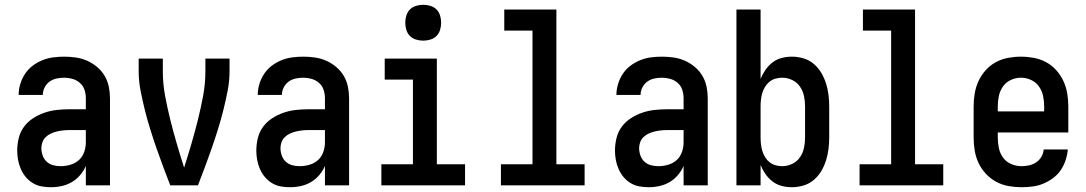

<svg xmlns="http://www.w3.org/2000/svg" viewBox="-20 -775 4540 803"><path d="M193 8Q173 8 153.5 4.5Q134 1 117 -9.5Q100 -20 87.5 -35Q75 -50 67 -68.5Q59 -87 55.5 -106.5Q52 -126 52 -145Q52 -172 58.5 -198Q65 -224 80.5 -245Q96 -266 118.5 -280.5Q141 -295 165.5 -303.5Q190 -312 216.5 -315Q243 -318 269 -318H339V-364Q339 -382 333.5 -399Q328 -416 314.5 -428Q301 -440 283.5 -445Q266 -450 249 -450Q232 -450 216 -446.5Q200 -443 187 -433.5Q174 -424 166.5 -409Q159 -394 159 -378Q159 -378 159 -378Q159 -378 159 -378H58Q58 -378 58 -378Q58 -378 58 -378Q58 -401 65 -424Q72 -447 85 -466.5Q98 -486 116.5 -500Q135 -514 157 -523Q179 -532 202 -535Q225 -538 249 -538Q273 -538 297.5 -534.5Q322 -531 344.5 -521Q367 -511 386 -495Q405 -479 417.5 -458Q430 -437 435 -412.5Q440 -388 440 -364V0H339V-81Q330 -60 315 -42.5Q300 -25 280.5 -13.5Q261 -2 238.5 3Q216 8 193 8ZM233 -80Q254 -80 274.5 -86Q295 -92 310 -105.5Q325 -119 332 -139Q339 -159 339 -180V-231H269Q256 -231 243 -229.5Q230 -228 217.5 -225Q205 -222 193 -216.5Q181 -211 171.5 -202Q162 -193 157.5 -180.5Q153 -168 153 -155Q153 -140 158.5 -124.5Q164 -109 175.5 -98.5Q187 -88 202.5 -84Q218 -80 233 -80Z M692 0Q677 -39 662.5 -77.5Q648 -116 634.5 -155Q621 -194 608.5 -234Q596 -274 586 -314Q576 -354 568 -395Q560 -436 560 -477V-530H661V-477Q661 -425 670.5 -374Q680 -323 692.5 -273Q705 -223 719.5 -173.5Q734 -124 750 -74Q766 -124 780.5 -173.5Q795 -223 807.5 -273Q820 -323 829.5 -374Q839 -425 839 -477V-530H940V-477Q940 -436 932 -395Q924 -354 914 -314Q904 -274 891.5 -234Q879 -194 865.5 -155Q852 -116 837.5 -77.5Q823 -39 808 0Z M1193 8Q1173 8 1153.5 4.5Q1134 1 1117 -9.5Q1100 -20 1087.5 -35Q1075 -50 1067 -68.5Q1059 -87 1055.5 -106.5Q1052 -126 1052 -145Q1052 -172 1058.5 -198Q1065 -224 1080.5 -245Q1096 -266 1118.5 -280.5Q1141 -295 1165.5 -303.5Q1190 -312 1216.5 -315Q1243 -318 1269 -318H1339V-364Q1339 -382 1333.5 -399Q1328 -416 1314.5 -428Q1301 -440 1283.5 -445Q1266 -450 1249 -450Q1232 -450 1216 -446.5Q1200 -443 1187 -433.5Q1174 -424 1166.5 -409Q1159 -394 1159 -378Q1159 -378 1159 -378Q1159 -378 1159 -378H1058Q1058 -378 1058 -378Q1058 -378 1058 -378Q1058 -401 1065 -424Q1072 -447 1085 -466.5Q1098 -486 1116.5 -500Q1135 -514 1157 -523Q1179 -532 1202 -535Q1225 -538 1249 -538Q1273 -538 1297.5 -534.5Q1322 -531 1344.5 -521Q1367 -511 1386 -495Q1405 -479 1417.5 -458Q1430 -437 1435 -412.5Q1440 -388 1440 -364V0H1339V-81Q1330 -60 1315 -42.5Q1300 -25 1280.5 -13.5Q1261 -2 1238.5 3Q1216 8 1193 8ZM1233 -80Q1254 -80 1274.5 -86Q1295 -92 1310 -105.5Q1325 -119 1332 -139Q1339 -159 1339 -180V-231H1269Q1256 -231 1243 -229.5Q1230 -228 1217.5 -225Q1205 -222 1193 -216.5Q1181 -211 1171.5 -202Q1162 -193 1157.5 -180.5Q1153 -168 1153 -155Q1153 -140 1158.5 -124.5Q1164 -109 1175.5 -98.5Q1187 -88 1202.5 -84Q1218 -80 1233 -80Z M1575 0V-88H1707V-442H1589V-530H1807V-88H1925V0ZM1750 -605Q1735 -605 1720 -609.5Q1705 -614 1694.5 -624.5Q1684 -635 1679.5 -650Q1675 -665 1675 -680Q1675 -695 1679.5 -710Q1684 -725 1694.5 -735.5Q1705 -746 1720 -750.5Q1735 -755 1750 -755Q1765 -755 1780 -750.5Q1795 -746 1805.5 -735.5Q1816 -725 1820.5 -710Q1825 -695 1825 -680Q1825 -665 1820.5 -650Q1816 -635 1805.5 -624.5Q1795 -614 1780 -609.5Q1765 -605 1750 -605Z M2075 0V-88H2207V-647H2089V-735H2307V-88H2425V0Z M2693 8Q2673 8 2653.5 4.5Q2634 1 2617 -9.5Q2600 -20 2587.5 -35Q2575 -50 2567 -68.5Q2559 -87 2555.5 -106.5Q2552 -126 2552 -145Q2552 -172 2558.5 -198Q2565 -224 2580.5 -245Q2596 -266 2618.5 -280.5Q2641 -295 2665.5 -303.5Q2690 -312 2716.5 -315Q2743 -318 2769 -318H2839V-364Q2839 -382 2833.5 -399Q2828 -416 2814.5 -428Q2801 -440 2783.5 -445Q2766 -450 2749 -450Q2732 -450 2716 -446.5Q2700 -443 2687 -433.5Q2674 -424 2666.5 -409Q2659 -394 2659 -378Q2659 -378 2659 -378Q2659 -378 2659 -378H2558Q2558 -378 2558 -378Q2558 -378 2558 -378Q2558 -401 2565 -424Q2572 -447 2585 -466.5Q2598 -486 2616.5 -500Q2635 -514 2657 -523Q2679 -532 2702 -535Q2725 -538 2749 -538Q2773 -538 2797.5 -534.5Q2822 -531 2844.5 -521Q2867 -511 2886 -495Q2905 -479 2917.5 -458Q2930 -437 2935 -412.5Q2940 -388 2940 -364V0H2839V-81Q2830 -60 2815 -42.5Q2800 -25 2780.5 -13.5Q2761 -2 2738.5 3Q2716 8 2693 8ZM2733 -80Q2754 -80 2774.5 -86Q2795 -92 2810 -105.5Q2825 -119 2832 -139Q2839 -159 2839 -180V-231H2769Q2756 -231 2743 -229.5Q2730 -228 2717.5 -225Q2705 -222 2693 -216.5Q2681 -211 2671.5 -202Q2662 -193 2657.5 -180.5Q2653 -168 2653 -155Q2653 -140 2658.5 -124.5Q2664 -109 2675.5 -98.5Q2687 -88 2702.5 -84Q2718 -80 2733 -80Z M3292 8Q3270 8 3249 2.5Q3228 -3 3211 -16Q3194 -29 3181.5 -47Q3169 -65 3161 -85V0H3060V-735H3161V-445Q3169 -465 3181.5 -483Q3194 -501 3211 -514Q3228 -527 3249 -532.5Q3270 -538 3292 -538Q3316 -538 3340 -531Q3364 -524 3383 -508Q3402 -492 3414.5 -471Q3427 -450 3434.5 -426.5Q3442 -403 3445 -378.5Q3448 -354 3448 -330V-200Q3448 -176 3445 -151.5Q3442 -127 3434.5 -103.5Q3427 -80 3414.5 -59Q3402 -38 3383 -22Q3364 -6 3340 1Q3316 8 3292 8ZM3251 -80Q3273 -80 3293 -89.5Q3313 -99 3325.5 -117Q3338 -135 3342.5 -156.5Q3347 -178 3347 -200V-330Q3347 -352 3342.5 -373.5Q3338 -395 3325.5 -413Q3313 -431 3293 -440.5Q3273 -450 3251 -450Q3237 -450 3223 -446Q3209 -442 3198 -433Q3187 -424 3179.5 -411.5Q3172 -399 3168 -385.5Q3164 -372 3162.5 -358Q3161 -344 3161 -330V-200Q3161 -186 3162.5 -172Q3164 -158 3168 -144.5Q3172 -131 3179.5 -118.5Q3187 -106 3198 -97Q3209 -88 3223 -84Q3237 -80 3251 -80Z M3575 0V-88H3707V-647H3589V-735H3807V-88H3925V0Z M4252 8Q4225 8 4197.5 3Q4170 -2 4146 -15Q4122 -28 4103 -48.5Q4084 -69 4072.5 -93.5Q4061 -118 4056.5 -145.5Q4052 -173 4052 -200V-330Q4052 -357 4056.5 -384Q4061 -411 4072.5 -436Q4084 -461 4102.5 -481.5Q4121 -502 4145 -515Q4169 -528 4196 -533Q4223 -538 4250 -538Q4277 -538 4304 -533Q4331 -528 4355 -515Q4379 -502 4397.5 -481.5Q4416 -461 4427.5 -436Q4439 -411 4443.5 -384Q4448 -357 4448 -330V-221H4153V-200Q4153 -178 4157.5 -156Q4162 -134 4175 -116Q4188 -98 4209 -89Q4230 -80 4252 -80Q4268 -80 4284 -83.5Q4300 -87 4313.5 -96Q4327 -105 4335.5 -119.5Q4344 -134 4345 -150H4446Q4444 -127 4436.5 -104.5Q4429 -82 4416 -63Q4403 -44 4384 -30Q4365 -16 4343.5 -7Q4322 2 4298.5 5Q4275 8 4252 8ZM4153 -309H4347V-330Q4347 -352 4342.5 -373.5Q4338 -395 4325.5 -413Q4313 -431 4292.5 -440.5Q4272 -450 4250 -450Q4228 -450 4207.5 -440.5Q4187 -431 4174.5 -413Q4162 -395 4157.5 -373.5Q4153 -352 4153 -330Z"/></svg>

Font: iosevka_custom_sans_ss08 SmBd
Style: Regular
Weight: 600
Designer: Belleve Invis
Foundry: Belleve Invis
Version: Version 10.3.0; ttfautohint (v1.8.3)